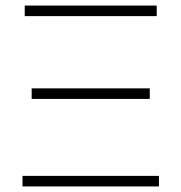

<svg xmlns="http://www.w3.org/2000/svg" viewBox="-20 -671 653 691"><path d="M69 -651H544V-613H69ZM519 -315H94V-353H519ZM552 0H61V-38H552Z"/></svg>

Font: Ysabeau SC Light
Style: Regular
Weight: 300
Designer: Christian Thalmann (Catharsis Fonts)
Version: Version 0.003